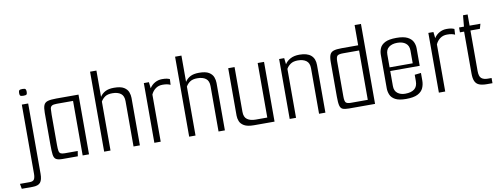

<svg xmlns="http://www.w3.org/2000/svg" viewBox="-109 -972 3882 1488"><g transform="rotate(-10 1831.5 -228.0)"><path d="M-38.2 172.5 -45.4 132.5H30.2Q57.8 132.5 66.6 118Q75.4 103.5 75.4 72.2V-470H125.4V84Q125.4 130.5 108.5 151.5Q91.6 172.5 46.7 172.5ZM100.4 -535.4Q81.4 -535.4 75.7 -540.5Q70.1 -545.7 70.1 -561.2Q70.1 -576.8 75.7 -582.7Q81.4 -588.5 100.4 -588.5Q119.6 -588.5 124.8 -582.7Q129.9 -576.8 129.9 -561.2Q129.9 -545.7 124.8 -540.5Q119.6 -535.4 100.4 -535.4Z M313.4 0Q277.5 0 262 -10.2Q246.5 -20.3 243 -47.9Q239.5 -75.5 239.5 -126.8V-376.8Q239.5 -415.8 247.6 -435.9Q255.6 -455.9 278.7 -463Q301.7 -470 346.7 -470H521.4V0H471.4V-429.2H343.5Q315.5 -429.2 304.3 -422Q293 -414.8 291.3 -398.4Q289.5 -382 289.5 -352.8V-115Q289.5 -84.2 292.5 -68.2Q295.5 -52.2 305.7 -46.5Q315.8 -40.8 337.1 -40.8H439.6L433.3 0Z M640.6 -629.3H690.6V-422.5Q706.9 -447.5 732.8 -461Q758.7 -474.5 800.9 -474.5Q852.7 -474.5 878.6 -458.6Q904.4 -442.6 913.1 -419.1Q921.7 -395.6 921.7 -373.6V0H871.7V-356.7Q871.7 -398.5 847.5 -416.7Q823.4 -434.9 781 -434.9Q744.2 -434.9 723.5 -420.9Q702.9 -406.8 690.6 -385.2V0H640.6Z M1035.6 0V-470H1075.5L1081.1 -421Q1097.4 -446.9 1123.5 -461.3Q1149.6 -475.7 1179.3 -475.7Q1202.9 -475.7 1216 -472.9Q1229.1 -470.2 1239.9 -465.2L1237.5 -420.5Q1225.2 -426.4 1211.1 -429.3Q1197 -432.2 1176.1 -432.2Q1143.8 -432.2 1120.9 -415.3Q1097.9 -398.5 1085.6 -371V0Z M1309.6 -629.3H1359.6V-422.5Q1375.9 -447.5 1401.8 -461Q1427.7 -474.5 1469.9 -474.5Q1521.7 -474.5 1547.6 -458.6Q1573.4 -442.6 1582.1 -419.1Q1590.7 -395.6 1590.7 -373.6V0H1540.7V-356.7Q1540.7 -398.5 1516.5 -416.7Q1492.4 -434.9 1450 -434.9Q1413.2 -434.9 1392.5 -420.9Q1371.9 -406.8 1359.6 -385.2V0H1309.6Z M1820.3 0Q1768.6 0 1742.8 -15.2Q1716.9 -30.3 1708.3 -52.6Q1699.6 -74.8 1699.6 -96.8V-470H1749.6V-117.5Q1749.6 -75.6 1774.2 -58.2Q1798.7 -40.8 1840.3 -40.8H1931.5V-470H1981.5V0Z M2100.6 -471.5H2140.5L2146.1 -422.5Q2161.6 -446.9 2190.1 -462.2Q2218.6 -477.5 2261 -477.5Q2321.3 -477.5 2351.5 -451.4Q2381.7 -425.4 2381.7 -374.7V0H2331.7V-358.3Q2331.7 -399.2 2307.2 -417.4Q2282.7 -435.7 2241 -435.7Q2205.7 -435.7 2184.3 -421.3Q2162.9 -406.8 2150.6 -385.2V0H2100.6Z M2567.4 0Q2535.6 0 2518.9 -6.7Q2502.2 -13.4 2496.3 -36Q2490.5 -58.7 2490.5 -106.1V-379.4Q2490.5 -416.1 2498.8 -435.8Q2507 -455.5 2528.7 -462.8Q2550.5 -470 2592 -470H2722.4V-629.3H2772.4V0ZM2722.4 -40.8V-429.2H2596.8Q2561.8 -429.2 2551.2 -419.2Q2540.5 -409.1 2540.5 -374.3V-98.8Q2540.5 -60.8 2550.9 -50.8Q2561.2 -40.8 2588.8 -40.8Z M3016.8 4.2Q2960.7 4.2 2931.7 -11.8Q2902.6 -27.8 2892.6 -52.8Q2882.5 -77.8 2882.5 -103.1V-367.9Q2882.5 -394.2 2893 -418.7Q2903.4 -443.2 2933.6 -459.2Q2963.8 -475.2 3023.7 -475.2Q3080.5 -475.2 3110.8 -459.5Q3141.2 -443.7 3152.8 -419.3Q3164.4 -394.8 3164.4 -368.4V-254.2L3114.4 -251.9V-359.6Q3114.4 -397.6 3089.8 -417Q3065.3 -436.4 3023.5 -436.4Q2982.4 -436.4 2957.5 -417.4Q2932.5 -398.4 2932.5 -359.6V-112.3Q2932.5 -74.1 2956.7 -55.5Q2980.8 -37 3016.5 -37Q3063.8 -37 3089.1 -56.7Q3114.4 -76.4 3114.4 -119.2V-169L3164.4 -174.4V-114.9Q3164.4 -83.3 3152.4 -56.1Q3140.4 -28.8 3108.5 -12.3Q3076.7 4.2 3016.8 4.2ZM2890.8 -230.4V-259.2H3164.4V-230.4Z M3274.6 0V-470H3314.5L3320.1 -421Q3336.4 -446.9 3362.5 -461.3Q3388.6 -475.7 3418.3 -475.7Q3441.9 -475.7 3455 -472.9Q3468.1 -470.2 3478.9 -465.2L3476.5 -420.5Q3464.2 -426.4 3450.1 -429.3Q3436 -432.2 3415.1 -432.2Q3382.8 -432.2 3359.9 -415.3Q3336.9 -398.5 3324.6 -371V0Z M3653.4 0Q3615.4 0 3592.4 -9.3Q3569.4 -18.7 3559.4 -41.3Q3549.4 -64 3549.4 -102V-431.8H3516.4V-470H3554.9L3563 -558H3599.2V-470H3684.4L3673.5 -431.8H3599.2V-113.5Q3599.2 -70.4 3616.8 -55.6Q3634.5 -40.8 3666.5 -40.8H3696.5V0Z"/></g></svg>

Font: Smooch Sans Thin
Style: Regular
Weight: 100
Designer: Robert E. Leuschke
Foundry: Robert E. Leuschke
Version: Version 1.010